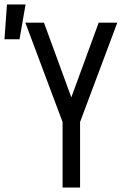

<svg xmlns="http://www.w3.org/2000/svg" viewBox="-68 -836 588 856"><path d="M-48 -661 -37 -816H46L19 -661ZM211 0V-292L45 -735H128L250 -402L372 -735H455L289 -292V0Z"/></svg>

Font: Iosevka Algr
Style: Regular
Weight: 400
Monospace: yes
Designer: Belleve Invis
Foundry: Belleve Invis
Version: Version 26.0.2; ttfautohint (v1.8.3)